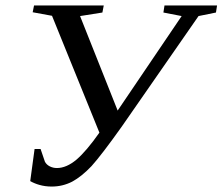

<svg xmlns="http://www.w3.org/2000/svg" viewBox="-20 -674 817 705"><path d="M100 -629 105 -654H361L356 -628L274 -615L412 -268L647 -615L580 -628L584 -654H777L773 -628L709 -615L427 -209Q353 -105 316 -64Q280 -26 245 -7Q210 11 170 11Q146 11 125 5Q107 0 91 -9L107 -127H129L145 -80Q151 -69 163 -63Q175 -57 189 -57Q224 -57 261 -88Q298 -120 345 -187L171 -616Z"/></svg>

Font: Libra Serif Modern
Style: Italic
Weight: 400
Italic angle: -12°
Designer: Stefan Peev, Context Ltd
Foundry: Stefan Peev, Context Ltd
Version: Version 1.000